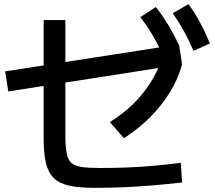

<svg xmlns="http://www.w3.org/2000/svg" viewBox="-20 -875 1040 928"><path d="M438 33Q363 33 315 22.5Q267 12 240 -14.5Q213 -41 202 -87Q191 -133 191 -205V-778H296V-225Q296 -170 301.5 -137.5Q307 -105 323.5 -89Q340 -73 373.5 -68Q407 -63 463 -63Q529 -63 594.5 -65.5Q660 -68 725 -74Q790 -80 854 -88L860 7Q790 15 719 21Q648 27 577.5 30Q507 33 438 33ZM20 -433 5 -530 835 -659 846 -655 860 -564ZM511 -285Q574 -324 623.5 -372.5Q673 -421 708.5 -477.5Q744 -534 763 -595L860 -564Q842 -496 802 -430.5Q762 -365 705 -308Q648 -251 579 -207ZM766 -613Q739 -669 714 -711Q689 -753 658 -792L733 -841Q767 -798 794 -753Q821 -708 846 -655ZM915 -629Q891 -685 867 -728Q843 -771 815 -811L891 -855Q923 -811 947.5 -765Q972 -719 995 -665Z"/></svg>

Font: M PLUS 1 Medium
Style: Regular
Weight: 500
Designer: Coji Morishita
Foundry: UNDERFOREST DESIGN
Version: Version 1.001